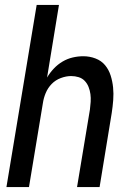

<svg xmlns="http://www.w3.org/2000/svg" viewBox="-20 -755 540 775"><path d="M6 0 128 -735H218L170 -442Q181 -461 197 -478Q213 -495 232.5 -506.5Q252 -518 273.5 -523Q295 -528 316 -528Q342 -528 365.5 -519Q389 -510 404 -492Q419 -474 426.5 -450.5Q434 -427 436.5 -402Q439 -377 437 -351Q435 -325 431 -299L382 0H291L343 -313Q345 -328 346 -344Q347 -360 345 -375Q343 -390 337.5 -404Q332 -418 322 -428.5Q312 -439 297.5 -443.5Q283 -448 267 -448Q247 -448 225.5 -440Q204 -432 188.5 -416Q173 -400 164.5 -379.5Q156 -359 153 -338L97 0Z"/></svg>

Font: Iosevka SS04 Medium Oblique
Style: Regular
Weight: 500
Italic angle: -9°
Monospace: yes
Designer: Belleve Invis
Foundry: Belleve Invis
Version: Version 19.0.0; ttfautohint (v1.8.4)